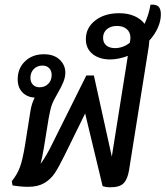

<svg xmlns="http://www.w3.org/2000/svg" viewBox="-20 -786 702 814"><path d="M613 -614Q613 -607 611 -591L527 -64Q521 -27 504.5 -9.5Q488 8 448 8Q428 8 415 3L341 -305L253 -126Q229 -77 211.5 -51Q194 -25 167 -9.5Q140 6 99 6Q68 6 33 0L30 -18Q53 -46 64.5 -77.5Q76 -109 86 -170L109 -315Q114 -347 127 -372Q95 -374 75 -394.5Q55 -415 55 -450Q55 -496 86 -526Q117 -556 166 -556Q209 -556 233 -533Q257 -510 257 -478Q257 -459 248.5 -438Q240 -417 223 -388Q206 -359 199.5 -340.5Q193 -322 186 -283L166 -159Q158 -113 152 -91Q178 -127 202 -177L346 -466H378L454 -122L522 -549Q482 -534 447 -534Q401 -534 372.5 -557Q344 -580 344 -620Q344 -668 383.5 -699Q423 -730 485 -730Q522 -730 549.5 -718Q577 -706 593 -685Q611 -724 618 -766Q641 -768 651.5 -758.5Q662 -749 662 -725Q662 -697 649 -668Q636 -639 613 -614ZM530 -604 532 -615Q533 -619 533 -626Q533 -649 517.5 -662.5Q502 -676 476 -676Q449 -676 433 -662Q417 -648 417 -626Q417 -605 430.5 -593.5Q444 -582 468 -582Q500 -582 530 -604ZM148 -416Q170 -416 184.5 -430.5Q199 -445 199 -468Q199 -486 188.5 -497Q178 -508 160 -508Q138 -508 123.5 -493.5Q109 -479 109 -456Q109 -438 119.5 -427Q130 -416 148 -416Z"/></svg>

Font: Thasadith
Style: Bold Italic
Weight: 700
Italic angle: -9°
Designer: Cadson Demak Co.,Ltd.
Foundry: Cadson Demak Co.,Ltd.
Version: Version 1.000; ttfautohint (v1.6)